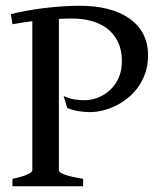

<svg xmlns="http://www.w3.org/2000/svg" viewBox="-20 -650 578 670"><path d="M23.4 0V-25.9Q56.6 -32.7 74.7 -40.8Q92.8 -48.8 92.8 -55.7V-576.2Q74.2 -573.7 56.9 -571Q39.6 -568.4 23.4 -565.4L18.1 -600.6Q42.5 -606.9 71.8 -612.3Q101.1 -617.7 132.3 -621.6Q163.6 -625.5 195.8 -627.7Q228 -629.9 258.8 -629.9Q313 -629.9 356.7 -618.7Q400.4 -607.4 431.6 -585.4Q462.9 -563.5 479.7 -531.2Q496.6 -499 496.6 -457Q496.6 -423.3 487.1 -395.5Q477.5 -367.7 461.7 -345.7Q445.8 -323.7 425.3 -307.4Q404.8 -291 382.3 -280.3Q359.9 -269.5 337.2 -264.2Q314.5 -258.8 294.4 -258.8Q272 -258.8 251.7 -262.5Q231.4 -266.1 214.8 -273.4L202.1 -314.9Q222.7 -305.7 240.2 -303Q257.8 -300.3 274.9 -300.3Q296.9 -300.3 320.1 -308.8Q343.3 -317.4 362.3 -334.2Q381.3 -351.1 393.3 -376.7Q405.3 -402.3 405.3 -437Q405.3 -475.1 391.8 -503.2Q378.4 -531.2 355 -549.6Q331.5 -567.9 299.6 -576.7Q267.6 -585.4 231 -585.4Q208 -585.4 185.5 -584V-55.7Q185.5 -52.7 189.2 -49.3Q192.9 -45.9 202.4 -42Q211.9 -38.1 228.3 -34.2Q244.6 -30.3 270 -25.9V0Z"/></svg>

Font: Gentium Book Basic
Style: Regular
Weight: 400
Designer: J. Victor Gaultney and Annie Olsen
Foundry: SIL International
Version: Version 1.102; 2013; Maintenance release